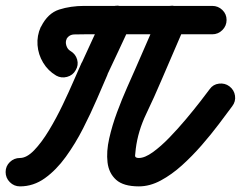

<svg xmlns="http://www.w3.org/2000/svg" viewBox="-71 -612 857 683"><path d="M198 -362Q188 -344 167.5 -338.5Q147 -333 129 -343Q100 -360 82.5 -389Q65 -418 62.5 -451.5Q60 -485 74 -516Q74 -516 75 -517Q75 -517 75 -517Q99 -565 139.5 -578Q180 -591 229 -591Q343 -591 456.5 -591Q570 -591 684 -591Q684 -591 684 -591Q684 -591 684 -591Q705 -591 720 -576.5Q735 -562 735 -541Q735 -520 720 -505Q705 -490 684 -490Q570 -490 456.5 -490Q343 -490 229 -490Q213 -490 193.5 -489.5Q174 -489 165 -472Q165 -472 165 -473Q166 -473 166 -473Q161 -463 165 -450Q169 -437 179 -431Q198 -420 203.5 -400Q209 -380 198 -362ZM300 -562Q309 -581 328.5 -588.5Q348 -596 367 -587Q386 -578 393.5 -558.5Q401 -539 392 -520Q372 -476 351.5 -433Q331 -390 311 -347Q311 -347 311 -347Q312 -348 312 -348Q296 -311 274 -260Q252 -209 224.5 -155Q197 -101 163 -54Q129 -7 88.5 22Q48 51 0 51Q-21 51 -36 36Q-51 21 -51 0Q-51 -21 -36 -35.5Q-21 -50 0 -50Q24 -50 50.5 -77.5Q77 -105 103 -148Q129 -191 151.5 -238Q174 -285 191.5 -325.5Q209 -366 219 -388Q219 -388 219 -389Q220 -389 220 -389Q240 -433 260 -476Q280 -519 300 -562Q300 -562 300 -562Q300 -562 300 -562ZM495 -561Q503 -580 522.5 -588Q542 -596 561 -587Q580 -579 588 -559.5Q596 -540 587 -521Q566 -472 545 -423.5Q524 -375 503 -326Q478 -267 449 -206.5Q420 -146 412 -83Q410 -67 409.5 -58.5Q409 -50 423 -50Q444 -50 472.5 -70.5Q501 -91 531.5 -122.5Q562 -154 590.5 -188Q619 -222 641.5 -251Q664 -280 675 -295Q675 -295 675 -295Q675 -295 675 -295Q687 -312 708 -314.5Q729 -317 745 -305Q762 -292 765 -271.5Q768 -251 755 -234Q735 -207 707.5 -170.5Q680 -134 646.5 -95.5Q613 -57 576.5 -24Q540 9 501 30Q462 51 423 51Q368 51 342 27.5Q316 4 311.5 -34.5Q307 -73 317.5 -119.5Q328 -166 345.5 -213Q363 -260 381 -300.5Q399 -341 410 -366Q431 -415 452.5 -463.5Q474 -512 495 -561Q495 -561 495 -561Q495 -561 495 -561Z"/></svg>

Font: FRB American Cursive Ultra
Style: Bold Italic
Weight: 1000
Italic angle: -25°
Version: Version 2.0;Modular Font Editor K font №1